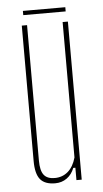

<svg xmlns="http://www.w3.org/2000/svg" viewBox="-50 -688 391 726"><g transform="rotate(-5 145.5 -325.0)"><path d="M130 5Q91 5 73.5 -16.2Q56 -37.5 56 -86V-600H76V-86Q76 -48 88.8 -31.5Q101.5 -15 130 -15Q159.5 -15 180.5 -33.2Q201.5 -51.5 211 -86V-600H231V0H211V-47H203Q193.5 -22.5 174.5 -8.8Q155.5 5 130 5ZM65 -655H226V-639H65Z"/></g></svg>

Font: Big Shoulders Display SC Thin
Style: Regular
Weight: 100
Designer: Patric King
Foundry: XO Type Co
Version: Version 2.002